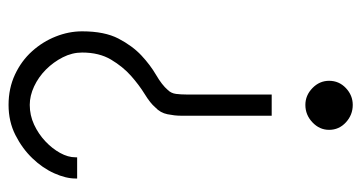

<svg xmlns="http://www.w3.org/2000/svg" viewBox="-219 -615 849 451"><g transform="rotate(-90 205.5 -389.5)"><path d="M241.2 -41Q241.2 -17.6 224.1 -1.5Q207 14.6 184.6 14.6Q161.1 14.6 143.6 -1.5Q126 -17.6 126 -41Q126 -63.5 143.6 -80.1Q161.1 -96.7 184.6 -96.7Q207 -96.7 224.1 -80.1Q241.2 -63.5 241.2 -41ZM159.2 -389.6Q159.2 -403.3 162.6 -420.4Q166 -437.5 178.7 -449.2Q188.5 -460.9 210 -474.1Q231.4 -487.3 252.9 -506.3Q274.4 -525.4 291 -553.2Q307.6 -581.1 307.6 -621.1Q307.6 -644.5 296.4 -666.5Q285.2 -688.5 267.6 -706.1Q250 -723.6 228 -733.9Q206.1 -744.1 184.6 -744.1Q160.2 -744.1 138.2 -733.9Q116.2 -723.6 99.1 -707.5Q82 -691.4 71.8 -672.9Q61.5 -654.3 61.5 -636.7V-632.8H11.7V-636.7Q11.7 -659.2 23.9 -686.5Q36.1 -713.9 59.1 -737.8Q82 -761.7 113.8 -777.8Q145.5 -793.9 184.6 -793.9Q223.6 -793.9 255.9 -778.8Q288.1 -763.7 310.5 -738.8Q333 -713.9 345.2 -683.1Q357.4 -652.3 357.4 -621.1Q357.4 -568.4 340.3 -535.6Q323.2 -502.9 300.8 -481.9Q278.3 -460.9 254.9 -447.3Q231.4 -433.6 219.7 -419.9Q211.9 -412.1 210.4 -400.4Q209 -388.7 209 -376V-175.8H159.2V-389.6Z"/></g></svg>

Font: Padauk GrcRegTest
Style: Regular
Weight: 500
Designer: Debbi Hosken
Foundry: SIL
Version: Version 2.0